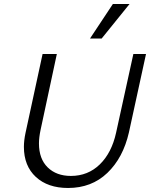

<svg xmlns="http://www.w3.org/2000/svg" viewBox="-20 -927 747 956"><path d="M99 -196Q99 -227 107 -265L192 -658H263L182 -280Q174 -242 174 -213Q174 -136 217.5 -93.5Q261 -51 333 -51Q418 -51 477 -108.5Q536 -166 558 -266L644 -658H707L622 -268Q593 -141 514.5 -66Q436 9 319 9Q218 9 158.5 -46Q99 -101 99 -196ZM542 -907H625L486 -735H428Z"/></svg>

Font: LXGW Bright GB
Style: Italic
Weight: 400
Italic angle: -12°
Designer: Christian Thalmann (Catharsis Fonts)
Foundry: LXGW / Christian Thalmann (Catharsis Fonts) / Fontworks Inc.
Version: Version 5.510